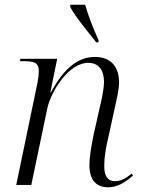

<svg xmlns="http://www.w3.org/2000/svg" viewBox="-20 -786 601 816"><path d="M389 -606H398L399 -615C377 -663 353 -724 342 -766H279L278 -757C301 -713 351 -655 389 -606ZM439 10C480 10 512 -11 545 -40L539 -48C511 -24 489 -16 469 -16C436 -16 423 -40 423 -81C423 -117 430 -158 439 -196L468 -328C475 -361 486 -403 486 -437C486 -494 458 -544 384 -544C311 -544 252 -496 196 -393H194L223 -536H67L65 -526H79C124 -526 145 -520 145 -484C145 -473 143 -453 140 -438L49 0H113L181 -325C196 -397 272 -519 355 -519C411 -519 422 -471 422 -439C422 -401 407 -342 402 -321L378 -214C367 -160 360 -117 360 -83C360 -24 387 10 439 10Z"/></svg>

Font: Noto Serif Display Light
Style: Italic
Weight: 300
Italic angle: -12°
Designer: Monotype Design Team
Foundry: Monotype Imaging Inc.
Version: Version 2.009